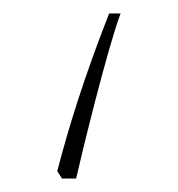

<svg xmlns="http://www.w3.org/2000/svg" viewBox="-20 -694 264 285"><path d="M159 -674H142C105 -580 81 -502 65 -440L72 -429H93C102 -469 140 -624 159 -674Z"/></svg>

Font: Noto Kufi Arabic Thin
Style: Regular
Weight: 100
Designer: Monotype Design Team, David Williams, Khaled Hosny
Foundry: Google LLC
Version: Version 2.109